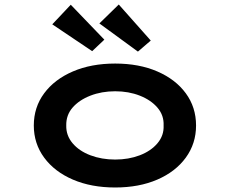

<svg xmlns="http://www.w3.org/2000/svg" viewBox="-20 -822 1020 852"><path d="M491 10Q385 10 303.5 -25Q222 -60 176 -122.5Q130 -185 130 -265Q130 -346 176 -408Q222 -470 303.5 -505Q385 -540 491 -540Q597 -540 678 -505Q759 -470 804.5 -408Q850 -346 850 -265Q850 -185 804.5 -122.5Q759 -60 678 -25Q597 10 491 10ZM491 -114Q551 -114 600.5 -133Q650 -152 679 -186.5Q708 -221 706 -265Q708 -310 679 -344Q650 -378 600.5 -397.5Q551 -417 491 -417Q431 -417 381 -397.5Q331 -378 302 -344.5Q273 -311 274 -265Q273 -221 302 -186.5Q331 -152 381 -133Q431 -114 491 -114ZM592 -593 421 -718 507 -802 649 -642ZM389 -595 212 -714 294 -801 443 -646Z"/></svg>

Font: Lexend Zetta SemiBold
Style: Regular
Weight: 600
Designer: Bonnie Shaver-Troup, Thomas Jockin
Foundry: Lexend
Version: Version 1.007